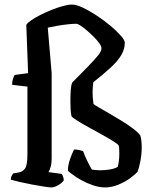

<svg xmlns="http://www.w3.org/2000/svg" viewBox="-20 -820 658 840"><path d="M205 0Q197 0 173.5 -3.5Q150 -7 121 -12.5Q92 -18 66 -24Q40 -30 27 -34Q27 -42 30.5 -49.5Q34 -57 37 -61L64 -66Q80 -69 90 -83.5Q100 -98 100 -146V-441L33 -449Q33 -464 37 -475.5Q41 -487 44 -492L103 -500L95 -711Q99 -719 115.5 -730.5Q132 -742 155.5 -754Q179 -766 205 -776.5Q231 -787 255 -793.5Q279 -800 295 -800Q314 -800 342.5 -786.5Q371 -773 403 -752Q435 -731 463 -707.5Q491 -684 508.5 -664Q526 -644 526 -633Q526 -606 511.5 -580.5Q497 -555 466.5 -526.5Q436 -498 388 -460Q387 -450 386 -438.5Q385 -427 385 -416Q385 -403 386 -391Q387 -379 389 -365Q393 -361 411.5 -350.5Q430 -340 456.5 -324.5Q483 -309 511 -292Q539 -275 561.5 -258Q584 -241 594 -227Q597 -217 598.5 -203.5Q600 -190 600 -176Q600 -144 593.5 -112Q587 -80 582 -69Q571 -56 548 -39.5Q525 -23 496.5 -11.5Q468 0 440 0Q415 0 388 -9Q361 -18 337.5 -31Q314 -44 298 -56Q282 -68 277 -73Q277 -96 286 -122.5Q295 -149 304 -166Q316 -166 327 -163.5Q338 -161 344 -158Q350 -140 361 -117.5Q372 -95 382 -78Q390 -77 399 -76Q408 -75 419 -75Q438 -75 460 -78.5Q482 -82 495 -90Q498 -99 500 -115Q502 -131 502 -148Q502 -159 501.5 -167.5Q501 -176 499 -184Q495 -190 475 -202.5Q455 -215 427 -230.5Q399 -246 370 -262Q341 -278 320 -291Q299 -304 293 -311Q290 -324 289 -341Q288 -358 288 -375Q288 -404 289.5 -425.5Q291 -447 296 -459Q338 -501 366 -530Q394 -559 409 -577.5Q424 -596 424 -609Q424 -617 415 -630Q406 -643 391.5 -657.5Q377 -672 361.5 -685.5Q346 -699 333 -707.5Q320 -716 314 -716Q299 -716 276 -713.5Q253 -711 229.5 -707Q206 -703 189 -699L206 -500V-126Q206 -105 201.5 -89.5Q197 -74 192 -67L251 -59Q253 -55 256 -47Q259 -39 259 -31Q252 -20 235 -10Q218 0 205 0Z"/></svg>

Font: Texturina Medium 12pt SemiBold
Style: Regular
Weight: 600
Version: Version 1.002